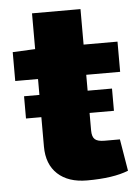

<svg xmlns="http://www.w3.org/2000/svg" viewBox="-49 -670 524 722"><g transform="rotate(-5 213.0 -309.0)"><path d="M282 -383V-323H374V-239H282V-173Q282 -149 292.5 -139.5Q303 -130 329 -130H387L407 -10Q350 13 251 13Q180 13 140 -24Q100 -61 100 -128V-239H42V-323H100V-383H14V-492L99 -496V-631H282V-497H410V-383Z"/></g></svg>

Font: Exo 2.0 Extra Bold
Style: Regular
Weight: 800
Designer: Natanael Gama
Version: Version 1.001;PS 001.001;hotconv 1.0.70;makeotf.lib2.5.58329